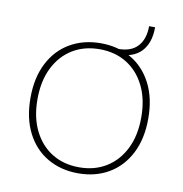

<svg xmlns="http://www.w3.org/2000/svg" viewBox="-73 -677 720 756"><g transform="rotate(10 287.5 -299.5)"><path d="M288 -510Q357 -510 410 -479Q463 -448 493 -389.5Q523 -331 523 -250Q523 -169 493 -110.5Q463 -52 410 -21Q357 10 288 10Q219 10 165.5 -21Q112 -52 82 -110.5Q52 -169 52 -250Q52 -331 82 -389.5Q112 -448 165.5 -479Q219 -510 288 -510ZM288 -486Q226 -486 179.5 -457.5Q133 -429 106.5 -376Q80 -323 80 -250Q80 -177 106.5 -124Q133 -71 179.5 -42.5Q226 -14 288 -14Q349 -14 395.5 -42.5Q442 -71 468.5 -124Q495 -177 495 -250Q495 -323 468.5 -376Q442 -429 395.5 -457.5Q349 -486 288 -486ZM360 -478V-500Q411 -500 437 -529Q463 -558 463 -609H487Q487 -546 455 -512Q423 -478 360 -478Z"/></g></svg>

Font: Work Sans ExtraLight
Style: Regular
Weight: 200
Designer: Wei Huang
Foundry: Wei Huang
Version: Version 2.010; ttfautohint (v1.8.3)